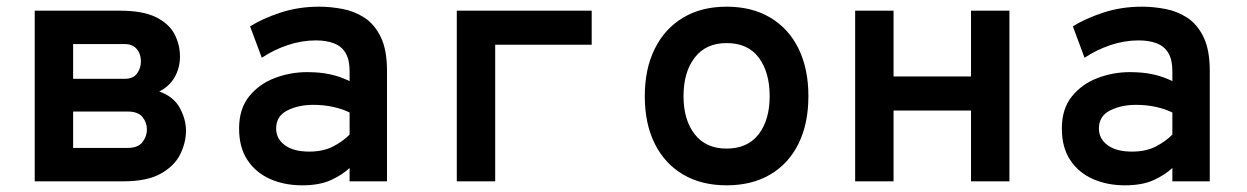

<svg xmlns="http://www.w3.org/2000/svg" viewBox="-20 -543 3736 575"><path d="M84 0V-511H339Q408.5 -511 447.8 -491.2Q487 -471.5 503 -440Q519 -408.5 519 -374Q519 -339.5 503 -311.8Q487 -284 457 -269Q500.5 -253.5 518.8 -219.2Q537 -185 537 -152Q537 -116 519.8 -81Q502.5 -46 461.5 -23Q420.5 0 350 0ZM199 -100H362Q393.5 -100 406.8 -117.5Q420 -135 420 -155Q420 -176 406.8 -192.5Q393.5 -209 362 -209H199ZM199 -307H354Q379 -307 390.5 -323Q402 -339 402 -359Q402 -373 396.8 -384.8Q391.5 -396.5 381 -403.8Q370.5 -411 354 -411H199Z M885 12Q831.5 12 788.8 -7Q746 -26 721 -63.8Q696 -101.5 696 -158Q696 -217 726 -254.2Q756 -291.5 802.8 -309.2Q849.5 -327 900 -327Q939 -327 969.5 -320.2Q1000 -313.5 1027 -300V-330Q1027 -364 1015 -384.2Q1003 -404.5 980.2 -413.2Q957.5 -422 926 -422Q883.5 -422 841.8 -408Q800 -394 764 -370L729 -464Q766 -487.5 820 -505.2Q874 -523 936 -523Q970 -523 1005.8 -516.2Q1041.5 -509.5 1071.8 -489.8Q1102 -470 1120.5 -431.8Q1139 -393.5 1139 -331V0H1027V-40Q1006 -20 971.8 -4Q937.5 12 885 12ZM906 -89Q948 -89 977.8 -104.5Q1007.5 -120 1027 -140V-206Q1006 -216.5 977.8 -222.8Q949.5 -229 918 -229Q874 -229 840.5 -212.2Q807 -195.5 807 -158Q807 -127.5 833 -108.2Q859 -89 906 -89Z M1348 0V-511H1752V-409H1463V0Z M2156 12Q2080.5 12 2025.5 -20.5Q1970.5 -53 1940.8 -112.8Q1911 -172.5 1911 -255Q1911 -336.5 1940.8 -396.8Q1970.5 -457 2025.5 -490Q2080.5 -523 2156 -523Q2232 -523 2287 -490.2Q2342 -457.5 2371.5 -397.2Q2401 -337 2401 -255Q2401 -173 2371.5 -113Q2342 -53 2287 -20.5Q2232 12 2156 12ZM2156 -98Q2219 -98 2252 -141Q2285 -184 2285 -255Q2285 -326.5 2252.5 -370.2Q2220 -414 2156 -414Q2094 -414 2060.5 -370.5Q2027 -327 2027 -255Q2027 -184 2060.5 -141Q2094 -98 2156 -98Z M2541 0V-511H2656V-314H2888V-511H3003V0H2888V-212H2656V0Z M3349 12Q3295.5 12 3252.8 -7Q3210 -26 3185 -63.8Q3160 -101.5 3160 -158Q3160 -217 3190 -254.2Q3220 -291.5 3266.8 -309.2Q3313.5 -327 3364 -327Q3403 -327 3433.5 -320.2Q3464 -313.5 3491 -300V-330Q3491 -364 3479 -384.2Q3467 -404.5 3444.2 -413.2Q3421.5 -422 3390 -422Q3347.5 -422 3305.8 -408Q3264 -394 3228 -370L3193 -464Q3230 -487.5 3284 -505.2Q3338 -523 3400 -523Q3434 -523 3469.8 -516.2Q3505.5 -509.5 3535.8 -489.8Q3566 -470 3584.5 -431.8Q3603 -393.5 3603 -331V0H3491V-40Q3470 -20 3435.8 -4Q3401.5 12 3349 12ZM3370 -89Q3412 -89 3441.8 -104.5Q3471.5 -120 3491 -140V-206Q3470 -216.5 3441.8 -222.8Q3413.5 -229 3382 -229Q3338 -229 3304.5 -212.2Q3271 -195.5 3271 -158Q3271 -127.5 3297 -108.2Q3323 -89 3370 -89Z"/></svg>

Font: Overpass Mono
Style: Bold
Weight: 700
Monospace: yes
Designer: Delve Withrington, Dave Bailey
Foundry: Delve Fonts LLC
Version: Version 4.000